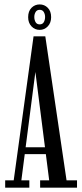

<svg xmlns="http://www.w3.org/2000/svg" viewBox="-20 -870 378 890"><path d="M4 0V-34H43.5L135.5 -701.5H190L288.5 -34H337V0H166V-34H208L144 -536.5L79 -34H116V0ZM82 -155.5V-187.5H205V-155.5ZM164 -731.5Q141.5 -731.5 126 -747.8Q110.5 -764 110.5 -790.5Q110.5 -818 126 -833.8Q141.5 -849.5 164 -849.5Q186 -849.5 201.5 -833.8Q217 -818 217 -790.5Q217 -764 201.5 -747.8Q186 -731.5 164 -731.5ZM164 -757Q177 -757 183 -767.2Q189 -777.5 189 -791.5Q189 -804 183 -814.2Q177 -824.5 164 -824.5Q151 -824.5 145 -814.2Q139 -804 139 -791.5Q139 -777.5 145 -767.2Q151 -757 164 -757Z"/></svg>

Font: Imbue Thin
Style: Regular
Weight: 400
Version: Version 1.102